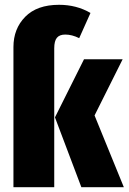

<svg xmlns="http://www.w3.org/2000/svg" viewBox="-20 -780 536 800"><path d="M206 -579V0H36V-584Q36 -660 85 -710Q134 -760 226 -760Q299 -760 357 -726L310 -621Q280 -636 252 -636Q228 -636 217 -622.5Q206 -609 206 -579ZM374 -299 496 0H319L209 -291L330 -533H491Z"/></svg>

Font: Fira Sans Extra Condensed ExtraBold
Style: Regular
Weight: 800
Width: 1
Designer: Carrois Corporate & Edenspiekermann AG
Foundry: Carrois Corporate GbR & Edenspiekermann AG
Version: Version 4.203